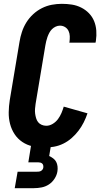

<svg xmlns="http://www.w3.org/2000/svg" viewBox="-20 -763 540 1003"><path d="M212 8Q181 8 151 1.5Q121 -5 96.5 -21.5Q72 -38 56 -62.5Q40 -87 32.5 -116Q25 -145 25.5 -176.5Q26 -208 31 -240L82 -545Q86 -570 94.5 -596Q103 -622 117.5 -645.5Q132 -669 153 -688.5Q174 -708 199 -720.5Q224 -733 250.5 -738Q277 -743 303 -743Q330 -743 355.5 -739Q381 -735 404 -723.5Q427 -712 444.5 -694Q462 -676 471.5 -653Q481 -630 483 -603.5Q485 -577 481 -550L479 -540H342L343 -544Q345 -559 344.5 -574Q344 -589 338 -601.5Q332 -614 320 -621.5Q308 -629 293 -629Q282 -629 271 -624Q260 -619 251.5 -610.5Q243 -602 237.5 -591.5Q232 -581 228 -570Q224 -559 221.5 -548Q219 -537 217 -526L166 -221Q164 -208 163 -195Q162 -182 163.5 -170Q165 -158 168.5 -146Q172 -134 179 -125Q186 -116 197.5 -111Q209 -106 222 -106Q239 -106 255.5 -116Q272 -126 283 -141Q294 -156 301 -172.5Q308 -189 313 -206L437 -171Q429 -147 417.5 -124Q406 -101 390 -80Q374 -59 354 -41.5Q334 -24 310.5 -12.5Q287 -1 261.5 3.5Q236 8 212 8ZM57 220 72 134H172Q177 134 182.5 133.5Q188 133 193 130.5Q198 128 201.5 123.5Q205 119 206 114Q207 108 206 102Q205 96 201 92Q197 88 191.5 86.5Q186 85 180 85H128L159 -106H263L237 52Q248 57 258 64.5Q268 72 273.5 82.5Q279 93 280.5 106Q282 119 280 132Q277 152 265 170.5Q253 189 235.5 200.5Q218 212 197.5 216Q177 220 157 220Z"/></svg>

Font: Iosevka Term Curly Heavy
Style: Italic
Weight: 900
Italic angle: -9°
Designer: Belleve Invis
Foundry: Belleve Invis
Version: Version 32.3.0